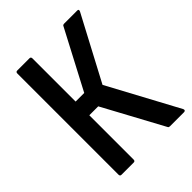

<svg xmlns="http://www.w3.org/2000/svg" viewBox="-191 -754 853 853"><g transform="rotate(-45 235.5 -327.5)"><path d="M68 0Q59 0 59 -10V-645Q59 -655 68 -655H145Q154 -655 154 -645V-374H208L352 -648Q354 -653 357 -654Q360 -655 363 -655H446Q451 -655 452 -651Q453 -647 450 -642L291 -342L468 -13Q471 -8 469 -4Q467 0 461 0H373Q370 0 367 -1Q364 -2 362 -7L210 -288H154V-10Q154 0 145 0Z"/></g></svg>

Font: Sofia Sans Condensed SemiBold
Style: Regular
Weight: 600
Designer: Botio Nikoltchev, Ani Petrova
Foundry: lettersoup
Version: Version 4.101